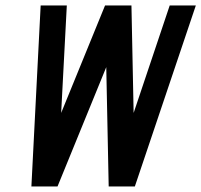

<svg xmlns="http://www.w3.org/2000/svg" viewBox="-20 -676 730 696"><path d="M595.2 -656.2H689.9L468.8 0H374L365.2 -432.6L188.5 0H93.8L127.4 -656.2H222.2L201.7 -266.6L360.8 -656.2H456.5L464.4 -266.6Z"/></svg>

Font: Lambda
Style: Italic
Weight: 400
Italic angle: -11°
Designer: GGBotNet
Version: 0.22